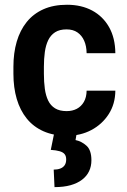

<svg xmlns="http://www.w3.org/2000/svg" viewBox="-20 -558 531 803"><path d="M258.8 -93.3Q282.7 -93.3 301.3 -103Q319.8 -112.8 330.8 -131.8Q341.8 -150.9 342.3 -178.7H462.4Q461.9 -123 434.6 -80.6Q407.2 -38.1 362.1 -14.2Q316.9 9.8 260.7 9.8Q204.1 9.8 161.9 -9Q119.6 -27.8 91.8 -62.3Q64 -96.7 50 -144.3Q36.1 -191.9 36.1 -249.5V-278.8Q36.1 -336.4 50 -384Q64 -431.6 91.8 -466.1Q119.6 -500.5 161.6 -519.3Q203.6 -538.1 260.3 -538.1Q320.3 -538.1 365.5 -513.9Q410.6 -489.7 436.3 -444.3Q461.9 -398.9 462.4 -335.4H342.3Q341.8 -365.7 332 -387.7Q322.3 -409.7 304 -422.4Q285.6 -435.1 258.3 -435.1Q229 -435.1 210.4 -423.1Q191.9 -411.1 181.6 -389.9Q171.4 -368.7 167.5 -340.3Q163.6 -312 163.6 -278.8V-249.5Q163.6 -215.3 167.5 -186.8Q171.4 -158.2 181.4 -137.5Q191.4 -116.7 210.2 -105Q229 -93.3 258.8 -93.3ZM206.5 -0.5H300.8L295.9 27.8Q320.8 32.7 341.6 51.3Q362.3 69.8 362.3 112.3Q362.3 137.7 352.5 158.2Q342.8 178.7 323.2 193.6Q303.7 208.5 274.9 216.6Q246.1 224.6 208 224.6L204.6 151.4Q220.2 151.4 231.9 147Q243.7 142.6 250.2 133.3Q256.8 124 256.8 108.9Q256.8 94.7 250.2 86.7Q243.7 78.6 229.5 74.5Q215.3 70.3 192.4 68.8Z"/></svg>

Font: Roboto SemiCondensed SemiBold
Style: Regular
Weight: 600
Width: 4
Designer: Christian Robertson
Foundry: Google
Version: Version 3.009; 2024